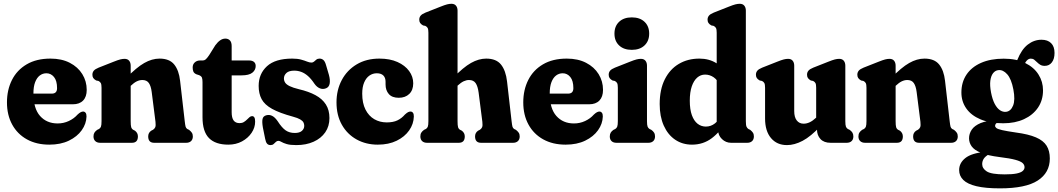

<svg xmlns="http://www.w3.org/2000/svg" viewBox="-20 -769 5699 1034"><path d="M447 -284.8Q447 -247.6 427.5 -227.5Q408 -207.4 372.4 -207.4H122.2V-264.8H258.8Q287.3 -264.8 287.3 -294.1Q287.3 -334.2 270.8 -354.3Q254.2 -374.4 229.9 -374.4Q210.1 -374.4 194.3 -362.5Q178.5 -350.6 169.2 -326.5Q160 -302.5 160 -265.5Q160 -184.9 195.7 -144.5Q231.5 -104.2 290.5 -104.2Q322.4 -104.2 350.5 -117.3Q378.6 -130.4 397.6 -151.9Q407.5 -161.2 414.5 -164.7Q421.5 -168.3 427.6 -168.3Q435.5 -168.3 440.8 -161.8Q446.1 -155.4 445.9 -141.4Q444.8 -102.3 420.2 -67.7Q395.6 -33.1 351 -11.5Q306.4 10 245.7 10Q176.4 10 125.1 -18.4Q73.8 -46.8 45.7 -98.1Q17.5 -149.5 17.5 -217.6Q17.5 -284.9 44.4 -338.3Q71.3 -391.7 123.7 -422.5Q176.2 -453.4 251.8 -453.4Q312.1 -453.4 355.8 -430.8Q399.6 -408.2 423.3 -369.8Q447 -331.5 447 -284.8Z M683.8 -415.3V-116.8Q683.8 -93.7 686.5 -84.4Q689.2 -75.1 697 -70.2L707.1 -65Q722.7 -53 722.7 -34.2Q722.7 0 690.3 0H519.5Q502.8 0 493.2 -9Q483.5 -18.1 483.5 -34.2Q483.5 -46.7 488.6 -54.7Q493.7 -62.8 503.5 -69.8L512.8 -74.2Q520.2 -78.3 523.5 -86.6Q526.8 -94.9 526.8 -116.8V-296.1Q526.8 -314 523 -321.4Q519.1 -328.7 510.2 -333.1L498.1 -335.5Q486.9 -341.9 482.3 -348.9Q477.6 -355.9 477.6 -366.7Q477.6 -379.1 485 -388.1Q492.4 -397.1 511.2 -404.7L592.3 -436.7Q614.8 -445.7 627.4 -448.9Q640.1 -452.1 650.9 -452.1Q667.2 -452.1 675.5 -441.9Q683.8 -431.8 683.8 -415.3ZM669.2 -292.8 639.9 -328.2 659.7 -348.6Q714.9 -405.8 756.7 -429.6Q798.5 -453.4 839.2 -453.4Q892.7 -453.4 918.2 -421.7Q943.7 -390.1 949.9 -333.8L974.8 -116.8Q977.2 -95.3 979.5 -87Q981.8 -78.7 988.8 -74.2L998.1 -69.8Q1007.5 -62.4 1013 -54.5Q1018.5 -46.7 1018.5 -34.2Q1018.5 -18.1 1008.8 -9Q999.2 0 982.5 0H810.5Q778.1 0 778.1 -34.2Q778.1 -53.8 794.1 -65L804.2 -70.2Q812 -75.1 815.9 -83.6Q819.8 -92.1 817.4 -112.8L797 -273.5Q792.9 -305.9 781.5 -322Q770.2 -338.1 746.4 -338.1Q731.7 -338.1 716.6 -330.9Q701.6 -323.6 684.3 -307.1Z M1052.3 -364.2 1037.7 -368.9Q1024.8 -374.7 1021.2 -384Q1017.6 -393.3 1017.6 -406.1Q1017.6 -422.4 1028.9 -432.9Q1040.2 -443.4 1058.1 -443.4H1072.8Q1080.7 -443.4 1087.9 -449.3Q1095 -455.3 1106.5 -472.2L1139.3 -524.8Q1152.3 -542.6 1165.6 -551.8Q1179 -561.1 1193.5 -561.1Q1209.1 -561.1 1218.3 -551.2Q1227.6 -541.4 1227.6 -520.9V-164.7Q1227.6 -134.9 1238 -120.4Q1248.5 -105.9 1270.3 -105.9Q1283.5 -105.9 1292.9 -111.6Q1302.4 -117.3 1309.7 -124.7Q1317 -132.2 1323.7 -137.9Q1330.4 -143.6 1337.5 -143.6Q1345.5 -143.6 1349.7 -136.8Q1354 -130.1 1354 -113.8Q1354 -81.9 1334.9 -53.6Q1315.9 -25.3 1283.3 -7.6Q1250.8 10 1209.6 10Q1140.2 10 1105.4 -25.4Q1070.6 -60.9 1070.6 -137.6V-326.2Q1070.6 -341.9 1067.7 -350.4Q1064.8 -358.8 1052.3 -364.2ZM1170.9 -363.1V-443.4H1320.9Q1338.3 -443.4 1347.6 -435.7Q1357 -428 1357 -413.5Q1357 -392.1 1339.1 -377.6Q1321.2 -363.1 1280.3 -363.1Z M1567.3 -52.9Q1593.3 -52.9 1605.9 -64.2Q1618.5 -75.5 1618.5 -91.5Q1618.5 -101.9 1613.9 -110.3Q1609.2 -118.7 1596.1 -126.3Q1583.1 -133.9 1558.1 -140.6Q1485.4 -160.4 1445.1 -182.8Q1404.9 -205.2 1389 -235Q1373 -264.8 1373 -306.4Q1373 -371.3 1417.7 -412.3Q1462.4 -453.4 1553.8 -453.4Q1582.4 -453.4 1601.5 -448Q1620.7 -442.7 1633.9 -437.3Q1647.2 -432 1657.2 -432Q1665.5 -432 1671.3 -437.3Q1677.1 -442.7 1683.8 -448Q1690.6 -453.4 1701.3 -453.4Q1712.7 -453.4 1721.6 -445.8Q1730.6 -438.2 1736.5 -416.2L1751.3 -365.9Q1758.9 -338 1755.4 -318.9Q1752 -299.9 1736 -293.5Q1719 -286.7 1702.8 -293.2Q1686.6 -299.6 1673.8 -317.5Q1656.1 -344.2 1638.4 -359.7Q1620.7 -375.1 1602.5 -381.8Q1584.3 -388.5 1564.8 -388.5Q1535.9 -388.5 1522.5 -376Q1509.1 -363.4 1509.1 -346.6Q1509.1 -334.3 1515.7 -324Q1522.4 -313.8 1540 -305.1Q1557.7 -296.4 1590 -288.5Q1642.5 -276.3 1679.1 -256.4Q1715.7 -236.6 1734.9 -206.5Q1754.2 -176.4 1754.2 -133.2Q1754.2 -89 1731.6 -56.4Q1709.1 -23.8 1668.8 -5.7Q1628.5 12.4 1575.6 12.4Q1542.2 12.4 1523.7 6.7Q1505.3 1.1 1495.8 -4.7Q1486.3 -10.5 1479.3 -10.5Q1471.4 -10.5 1465.7 -4.7Q1460 1.1 1453.5 6.7Q1447.1 12.4 1437 12.4Q1425.4 12.4 1418.5 4.9Q1411.5 -2.7 1408 -21.5L1395.8 -81.8Q1390.5 -111.8 1393.8 -127.9Q1397.1 -144 1414.9 -148.4Q1430.7 -152.5 1445.7 -145Q1460.8 -137.5 1475.2 -116.5Q1498.3 -80.5 1518.7 -66.7Q1539.1 -52.9 1567.3 -52.9Z M2205.4 -320.5Q2205.4 -283.5 2184 -263Q2162.6 -242.4 2127.6 -242.4Q2091.6 -242.4 2074 -262.5Q2056.4 -282.5 2056.4 -314.5V-328.7Q2056.4 -350.5 2044.4 -362.5Q2032.3 -374.4 2009.2 -374.4Q1987 -374.4 1969.1 -361.7Q1951.3 -349 1941 -324.5Q1930.7 -300.1 1930.7 -264.7Q1930.7 -213.7 1948.2 -179.1Q1965.8 -144.5 1995.6 -127.1Q2025.5 -109.8 2062.5 -109.8Q2097.7 -109.8 2120.5 -120.9Q2143.4 -132 2160.4 -151.9Q2171.9 -162.4 2178.3 -165.3Q2184.7 -168.3 2190.8 -168.3Q2198.7 -168.3 2203.8 -161.8Q2208.9 -155.4 2208.7 -141.4Q2207.6 -101.1 2183.5 -66.7Q2159.5 -32.3 2116.2 -11.1Q2073 10 2014.5 10Q1950.9 10 1900.4 -18Q1850 -46 1821.1 -97.1Q1792.2 -148.3 1792.2 -217.6Q1792.2 -284.1 1820.4 -337.5Q1848.6 -390.9 1900.6 -422.1Q1952.6 -453.4 2023.3 -453.4Q2079.7 -453.4 2120.5 -435.1Q2161.3 -416.8 2183.3 -386.5Q2205.4 -356.2 2205.4 -320.5Z M2444.1 -711.8V-116.8Q2444.1 -93.7 2446.8 -84.4Q2449.5 -75.1 2457.3 -70.2L2467.4 -65Q2483 -53 2483 -34.2Q2483 0 2450.6 0H2279.8Q2263.1 0 2253.4 -9Q2243.8 -18.1 2243.8 -34.2Q2243.8 -46.7 2248.9 -54.7Q2254 -62.8 2263.8 -69.8L2273.1 -74.2Q2280.5 -78.3 2283.8 -86.6Q2287.1 -94.9 2287.1 -116.8V-592.6Q2287.1 -610.5 2283.3 -617.9Q2279.4 -625.2 2270.5 -629.6L2258.4 -632Q2247.2 -638.4 2242.6 -645.4Q2237.9 -652.4 2237.9 -663.2Q2237.9 -675.6 2245.3 -684.6Q2252.7 -693.6 2271.5 -701.2L2352.6 -733.2Q2375.1 -742.2 2387.7 -745.4Q2400.4 -748.6 2411.2 -748.6Q2427.5 -748.6 2435.8 -738.4Q2444.1 -728.3 2444.1 -711.8ZM2429.5 -293.8 2400.2 -329.2 2420 -349.6Q2475 -406.6 2516.6 -430Q2558.3 -453.4 2598.5 -453.4Q2652.6 -453.4 2678.3 -421.1Q2704 -388.8 2710.7 -330L2735.1 -116.8Q2737.5 -95.3 2739.8 -87Q2742.1 -78.7 2749.1 -74.2L2758.4 -69.8Q2767.8 -62.4 2773.3 -54.5Q2778.8 -46.7 2778.8 -34.2Q2778.8 -18.1 2769.1 -9Q2759.5 0 2742.8 0H2570.8Q2538.4 0 2538.4 -34.2Q2538.4 -53.8 2554.4 -65L2564.5 -70.2Q2572.3 -75.1 2576.2 -83.6Q2580.1 -92.1 2577.7 -112.8L2557.7 -269.7Q2553.2 -304.1 2541.7 -321.1Q2530.2 -338.1 2505.7 -338.1Q2491.9 -338.1 2477.1 -331.3Q2462.4 -324.5 2444.8 -308.1Z M3227.5 -284.8Q3227.5 -247.6 3208 -227.5Q3188.5 -207.4 3152.9 -207.4H2902.7V-264.8H3039.3Q3067.8 -264.8 3067.8 -294.1Q3067.8 -334.2 3051.3 -354.3Q3034.7 -374.4 3010.4 -374.4Q2990.6 -374.4 2974.8 -362.5Q2959 -350.6 2949.7 -326.5Q2940.5 -302.5 2940.5 -265.5Q2940.5 -184.9 2976.2 -144.5Q3012 -104.2 3071 -104.2Q3102.9 -104.2 3131 -117.3Q3159.1 -130.4 3178.1 -151.9Q3188 -161.2 3195 -164.7Q3202 -168.3 3208.1 -168.3Q3216 -168.3 3221.3 -161.8Q3226.6 -155.4 3226.4 -141.4Q3225.3 -102.3 3200.7 -67.7Q3176.1 -33.1 3131.5 -11.5Q3086.9 10 3026.2 10Q2956.9 10 2905.6 -18.4Q2854.3 -46.8 2826.2 -98.1Q2798 -149.5 2798 -217.6Q2798 -284.9 2824.9 -338.3Q2851.8 -391.7 2904.2 -422.5Q2956.7 -453.4 3032.3 -453.4Q3092.6 -453.4 3136.3 -430.8Q3180.1 -408.2 3203.8 -369.8Q3227.5 -331.5 3227.5 -284.8Z M3464.3 -415.3V-116.8Q3464.3 -95.3 3467.6 -87Q3470.9 -78.7 3478.3 -74.2L3487.6 -69.8Q3497 -63.2 3502.3 -54.9Q3507.6 -46.7 3507.6 -34.2Q3507.6 -18.1 3497.9 -9Q3488.3 0 3471.6 0H3300Q3282.9 0 3273.5 -9Q3264 -18.1 3264 -34.2Q3264 -46.7 3269.1 -54.9Q3274.2 -63.2 3284 -69.8L3293.3 -74.2Q3300.7 -78.7 3304 -87Q3307.3 -95.3 3307.3 -116.8V-296.1Q3307.3 -314 3303.5 -321.4Q3299.6 -328.7 3290.7 -333.1L3278.6 -335.5Q3267.4 -341.9 3262.8 -348.9Q3258.1 -355.9 3258.1 -366.7Q3258.1 -379.1 3265.5 -388.1Q3272.9 -397.1 3291.7 -404.7L3372.8 -436.7Q3395.3 -445.7 3407.9 -448.9Q3420.6 -452.1 3431.4 -452.1Q3447.7 -452.1 3456 -441.9Q3464.3 -431.8 3464.3 -415.3ZM3382.6 -500.5Q3339.4 -500.5 3314.2 -524.3Q3289.1 -548 3289.1 -587.9Q3289.1 -627.9 3314.2 -651.6Q3339.4 -675.4 3382.6 -675.4Q3425.8 -675.4 3450.9 -651.7Q3476.1 -628 3476.1 -588Q3476.1 -548 3450.9 -524.3Q3425.8 -500.5 3382.6 -500.5Z M3847.3 -93.9 3839.7 -96.1V-592.6Q3839.7 -610.5 3835.9 -617.9Q3832 -625.2 3823.1 -629.6L3811 -632Q3799.8 -638.4 3795.2 -645.4Q3790.5 -652.4 3790.5 -663.2Q3790.5 -675.6 3797.9 -684.6Q3805.3 -693.6 3824.1 -701.2L3905.2 -733.2Q3927.7 -742.2 3940.3 -745.4Q3953 -748.6 3963.8 -748.6Q3980.1 -748.6 3988.4 -738.4Q3996.7 -728.3 3996.7 -711.8V-116.8Q3996.7 -95 4000.3 -86.8Q4004 -78.6 4010.7 -74.2L4020 -69.8Q4029.4 -62.4 4034.7 -54.5Q4040 -46.7 4040 -34.2Q4040 -18.1 4030.3 -9Q4020.7 0 4004 0H3917.2Q3888.9 0 3868.1 -20Q3847.3 -40 3847.3 -68ZM3532.7 -208.4Q3532.7 -287.1 3560.2 -341.7Q3587.6 -396.4 3635.9 -424.9Q3684.1 -453.4 3746.4 -453.4Q3799 -453.4 3838.1 -428.7Q3877.3 -404 3904.9 -356.6L3862.8 -301.9Q3844.9 -337.9 3823.7 -352.6Q3802.4 -367.3 3777.2 -367.3Q3753.3 -367.3 3734.7 -351.1Q3716.1 -334.8 3705.4 -303.5Q3694.8 -272.2 3694.8 -226.7Q3694.8 -179.9 3706 -148.8Q3717.3 -117.8 3736.9 -102.5Q3756.5 -87.3 3781.3 -87.3Q3808.2 -87.3 3830.3 -104.4Q3852.4 -121.6 3868.8 -157L3895.7 -121.9Q3860.1 -60.1 3813.6 -25Q3767.1 10 3706.8 10Q3655.4 10 3616.1 -16.6Q3576.7 -43.3 3554.7 -92.5Q3532.7 -141.7 3532.7 -208.4Z M4379.8 -72V-94L4375.4 -96.1V-296.1Q4375.4 -314 4371.6 -321.4Q4367.7 -328.7 4358.8 -333.1L4346.7 -335.5Q4335.5 -341.9 4330.9 -348.9Q4326.2 -355.9 4326.2 -366.7Q4326.2 -379.1 4333.6 -388.1Q4341 -397.1 4359.8 -404.7L4440.9 -436.7Q4463.4 -445.7 4476 -448.9Q4488.7 -452.1 4499.5 -452.1Q4515.8 -452.1 4524.1 -441.9Q4532.4 -431.8 4532.4 -415.3V-116.8Q4532.4 -95 4535.8 -86.6Q4539.3 -78.2 4546.4 -74.2L4555.7 -69.8Q4565.5 -62.8 4570.6 -54.7Q4575.7 -46.7 4575.7 -34.2Q4575.7 -18.1 4566 -9Q4556.4 0 4539.7 0H4452.9Q4417.4 0 4398.6 -20.2Q4379.8 -40.4 4379.8 -72ZM4100.2 -131V-296.1Q4100.2 -314 4096.4 -321.4Q4092.5 -328.7 4083.6 -333.1L4071.5 -335.5Q4060.3 -341.9 4055.7 -348.9Q4051 -355.9 4051 -366.7Q4051 -379.1 4058.4 -388.1Q4065.8 -397.1 4084.6 -404.7L4165.7 -436.7Q4188.2 -445.7 4200.8 -448.9Q4213.5 -452.1 4224.3 -452.1Q4240.6 -452.1 4248.9 -441.9Q4257.2 -431.8 4257.2 -415.3V-170.9Q4257.2 -137.7 4270.9 -120.3Q4284.6 -102.9 4307.7 -102.9Q4324.3 -102.9 4340.9 -110.7Q4357.6 -118.6 4374.7 -134.9L4389.6 -149.2L4419.3 -111L4399.9 -90.6Q4346 -33.5 4302.3 -10.6Q4258.6 12.4 4218.1 12.4Q4163.9 12.4 4132.1 -25.5Q4100.2 -63.4 4100.2 -131Z M4803.3 -415.3V-116.8Q4803.3 -93.7 4806 -84.4Q4808.7 -75.1 4816.5 -70.2L4826.6 -65Q4842.2 -53 4842.2 -34.2Q4842.2 0 4809.8 0H4639Q4622.3 0 4612.7 -9Q4603 -18.1 4603 -34.2Q4603 -46.7 4608.1 -54.7Q4613.2 -62.8 4623 -69.8L4632.3 -74.2Q4639.7 -78.3 4643 -86.6Q4646.3 -94.9 4646.3 -116.8V-296.1Q4646.3 -314 4642.5 -321.4Q4638.6 -328.7 4629.7 -333.1L4617.6 -335.5Q4606.4 -341.9 4601.8 -348.9Q4597.1 -355.9 4597.1 -366.7Q4597.1 -379.1 4604.5 -388.1Q4611.9 -397.1 4630.7 -404.7L4711.8 -436.7Q4734.3 -445.7 4746.9 -448.9Q4759.6 -452.1 4770.4 -452.1Q4786.7 -452.1 4795 -441.9Q4803.3 -431.8 4803.3 -415.3ZM4788.7 -292.8 4759.4 -328.2 4779.2 -348.6Q4834.4 -405.8 4876.2 -429.6Q4918 -453.4 4958.7 -453.4Q5012.2 -453.4 5037.7 -421.7Q5063.2 -390.1 5069.4 -333.8L5094.3 -116.8Q5096.7 -95.3 5099 -87Q5101.3 -78.7 5108.3 -74.2L5117.6 -69.8Q5127 -62.4 5132.5 -54.5Q5138 -46.7 5138 -34.2Q5138 -18.1 5128.3 -9Q5118.7 0 5102 0H4930Q4897.6 0 4897.6 -34.2Q4897.6 -53.8 4913.6 -65L4923.7 -70.2Q4931.5 -75.1 4935.4 -83.6Q4939.3 -92.1 4936.9 -112.8L4916.5 -273.5Q4912.4 -305.9 4901 -322Q4889.7 -338.1 4865.9 -338.1Q4851.2 -338.1 4836.1 -330.9Q4821.1 -323.6 4803.8 -307.1Z M5451.1 -55.4Q5400.9 -62.7 5377 -68.2Q5353.1 -73.8 5346 -79.4Q5339 -85.1 5339 -91.5Q5339 -97.1 5342.8 -102.1Q5346.7 -107.1 5355.5 -111.6L5350.6 -120.8Q5294.9 -120.3 5261.4 -106.4Q5227.9 -92.4 5213.3 -70.7Q5198.7 -48.9 5198.7 -24.2Q5198.7 -1 5212.5 18.8Q5226.3 38.7 5262 53.6Q5297.6 68.5 5362.9 76.8Q5419.4 83.7 5448.4 91.7Q5477.3 99.7 5487.5 109.4Q5497.6 119.1 5497.6 131.8Q5497.6 142.7 5487.9 151.6Q5478.2 160.4 5455 165.3Q5431.9 170.1 5390.9 170.1Q5319.5 170.1 5294.5 154.4Q5269.5 138.6 5269.5 114.8Q5269.5 99.6 5277.2 86.9Q5284.9 74.3 5304.4 62.6L5285.6 48.8Q5212 55.7 5178.7 82.3Q5145.4 108.9 5145.4 146.9Q5145.4 178 5167.8 200.1Q5190.1 222.2 5238.6 233.8Q5287 245.4 5365.2 245.4Q5503.6 245.4 5568.6 203.3Q5633.7 161.2 5633.7 84.5Q5633.7 43.3 5616.3 15.6Q5598.9 -12.1 5558.9 -29.2Q5519 -46.4 5451.1 -55.4ZM5443.4 -409.8 5487 -402.1Q5499.7 -432.1 5509.6 -442.7Q5519.5 -453.3 5531.1 -453.3Q5542.1 -453.3 5549.8 -447.3Q5557.6 -441.4 5565 -433.8Q5572.5 -426.2 5582.1 -420.2Q5591.7 -414.3 5606.4 -414.3Q5630.3 -414.3 5644.7 -433Q5659.1 -451.7 5659.1 -483.9Q5659.1 -518.5 5640.6 -536.7Q5622.1 -555 5589 -555Q5548.7 -555 5515 -528.9Q5481.3 -502.8 5458.5 -446ZM5597.1 -282.5Q5597.1 -329.1 5572.7 -367.7Q5548.4 -406.4 5501.1 -429.7Q5453.9 -453 5385.3 -453Q5314.5 -453 5263.3 -430.4Q5212.1 -407.8 5184.8 -366.9Q5157.5 -326 5157.5 -270.8Q5157.5 -222.7 5183.7 -185.2Q5209.8 -147.7 5260 -126.4Q5310.3 -105.1 5382.5 -105.1Q5446.6 -105.1 5494.7 -127.3Q5542.9 -149.5 5570 -189.4Q5597.1 -229.3 5597.1 -282.5ZM5356.2 -391.3Q5381.6 -394.5 5404.1 -369.2Q5426.6 -343.9 5437.4 -287.2Q5448.2 -230.8 5435.9 -200.4Q5423.5 -170 5398.4 -166.8Q5381.5 -164.8 5365.6 -175.2Q5349.7 -185.6 5337 -209.5Q5324.4 -233.4 5317.2 -270.9Q5310 -308.7 5313.4 -334.6Q5316.9 -360.4 5328.2 -374.9Q5339.5 -389.3 5356.2 -391.3Z"/></svg>

Font: Fraunces 144pt S100 Black
Style: Regular
Weight: 900
Version: Version 1.000